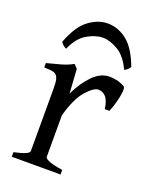

<svg xmlns="http://www.w3.org/2000/svg" viewBox="-130 -755 657 828"><g transform="rotate(20 198.0 -341.0)"><path d="M355 -330H334Q328 -370 313.5 -385Q299 -400 280 -400Q259 -400 225.5 -362.5Q192 -325 169 -242V-51Q169 -44 187 -36Q205 -28 251 -21V0H27V-21Q60 -28 78 -35.5Q96 -43 96 -51V-335Q96 -367 92.5 -380Q89 -393 84 -397Q78 -404 66.5 -406.5Q55 -409 27 -410V-430Q59 -438 89.5 -446.5Q120 -455 145 -469L161 -452L168 -341Q194 -396 229.5 -432.5Q265 -469 307 -469Q322 -469 340 -465Q358 -461 376 -451Q383 -447 380.5 -424.5Q378 -402 370.5 -375Q363 -348 355 -330ZM220 -682Q268 -682 309 -650Q350 -618 379 -540Q373 -531 367.5 -526Q362 -521 354 -518Q329 -573 291.5 -595Q254 -617 222 -617Q188 -617 150 -595Q112 -573 88 -518Q73 -524 62 -540Q91 -618 133.5 -650Q176 -682 220 -682Z"/></g></svg>

Font: ChillKai
Style: Regular
Weight: 400
Designer: ChillType
Foundry: 寒蝉字型
Version: Version 2.000